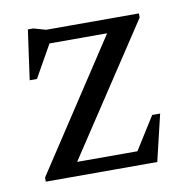

<svg xmlns="http://www.w3.org/2000/svg" viewBox="-58 -491 524 547"><g transform="rotate(-10 204.0 -218.0)"><path d="M32 0V-12L290 -405L313 -386H75.5L126 -413L58 -292.5H37L57 -436H73L108 -426H376.5V-414L116.5 -20L100.5 -40H315.5L289 -16L363.5 -134.5H386.5L354.5 0Z"/></g></svg>

Font: Newsreader Text
Style: Regular
Weight: 400
Designer: Hugues Gentile
Foundry: Production Type
Version: Version 1.001